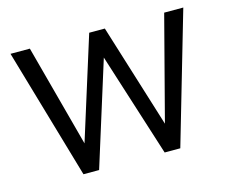

<svg xmlns="http://www.w3.org/2000/svg" viewBox="-80 -636 893 747"><g transform="rotate(-15 366.5 -263.0)"><path d="M527 -108 636 -526H713L560 0H497L364 -418L233 0H170L17 -526H95L205 -115L334 -526H397Z"/></g></svg>

Font: Freesentation 4 Regular
Style: Regular
Weight: 400
Designer: glyphs from Roboto by Christian Robertson / Hangul glyphs from Noto Sans CJK(Source Han Sans) by Jang Soo-young and Kang
Foundry: PT&
Version: Version 2.001